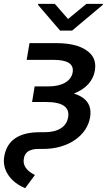

<svg xmlns="http://www.w3.org/2000/svg" viewBox="-64 -772 571 1008"><path d="M-41.9 50.8Q-31.6 -13.1 15.1 -45.5Q61.8 -77.8 144.5 -77.8H168.3Q221.9 -77.8 254.8 -98Q287.6 -118.3 293.7 -157Q307.2 -236.5 177.2 -236.5H104.4L117.9 -318.5H192.1Q218.4 -318.5 240.4 -323.7Q262.4 -328.8 278.6 -338.4Q294.7 -348 304.9 -361.9Q315 -375.7 317.5 -392.8Q327.8 -457.7 217.3 -457.7H76L90.9 -545.5H232.2Q336.3 -545.5 391 -507.1Q418.7 -487.9 429.2 -462Q439.6 -436.1 434.3 -402.7Q427.9 -361.9 399.7 -330.6Q371.4 -299.4 323.9 -280.9Q424 -250 409.1 -157Q403.4 -121.4 383 -90.9Q362.6 -60.4 330.4 -38Q298.3 -15.6 255.5 -2.8Q212.7 9.9 161.9 9.9H137.4Q68.5 9.9 61.1 61.1Q51.8 112.9 119.3 146.7L68.2 215.9Q8.9 191.1 -20.6 146.7Q-50.1 102.6 -41.9 50.8ZM135.7 -746.4 136.4 -751.8H223.7L293.3 -672.2L389.6 -751.8H476.2L475.5 -746.4L314.6 -611.5H251.4Z"/></svg>

Font: Inter P Medium
Style: Italic
Weight: 500
Italic angle: 9.39999°
Designer: Rasmus Andersson
Foundry: rsms
Version: Version 3.018;git-588b23468